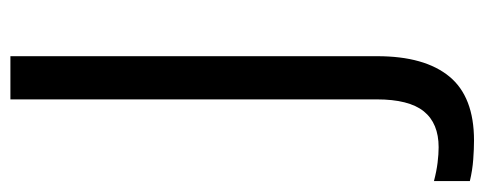

<svg xmlns="http://www.w3.org/2000/svg" viewBox="-301 -444 931 369"><g transform="rotate(-90 164.5 -259.5)"><path d="M79 186Q63 186 42.5 184.5Q22 183 1 178V109Q20 114 36.5 116Q53 118 66 118Q112 118 135 89.5Q158 61 158 -1V-705H241V0Q241 91 202 138.5Q163 186 79 186Z"/></g></svg>

Font: Winston
Style: Regular
Weight: 400
Designer: Original fonts by Vernon Adams / Changes by Cristiano Sobral
Foundry: Original fonts by Vernon Adams / Changes by Cristiano Sobral
Version: Version 2.503;July 17, 2020;FontCreator 13.0.0.2655 64-bit